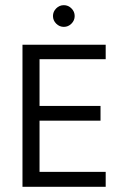

<svg xmlns="http://www.w3.org/2000/svg" viewBox="-20 -723 482 743"><path d="M67 0ZM389 -58H133V-256H369V-313H133V-494H389V-550H67V0H389ZM185 -661Q185 -678 197.5 -690.5Q210 -703 227 -703Q244 -703 256.5 -690.5Q269 -678 269 -661Q269 -644 256.5 -631.5Q244 -619 227 -619Q210 -619 197.5 -631.5Q185 -644 185 -661Z"/></svg>

Font: Cambay Devanagari
Style: Regular
Weight: 400
Designer: Pooja Saxena
Foundry: Pooja Saxena
Version: Version 1.180;PS 001.180;hotconv 1.0.70;makeotf.lib2.5.58329